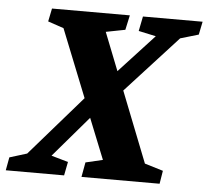

<svg xmlns="http://www.w3.org/2000/svg" viewBox="-84 -665 776 715"><g transform="rotate(5 304.0 -307.5)"><path d="M-37 0 -28 -49 37 -69 232 -293 131 -546 72 -566 82 -615H373L361 -560L289 -546L345 -404L476 -546L411 -560L422 -615H645L635 -566L567 -546L373 -334L477 -70L546 -49L538 0H246L256 -55L320 -70L259 -222L128 -69L191 -51L181 0Z"/></g></svg>

Font: Manuale ExtraBold
Style: Italic
Weight: 800
Italic angle: -11°
Designer: Eduardo Tunni / Pablo Cosgaya
Foundry: Eduardo Tunni / Pablo Cosgaya
Version: Version 1.002